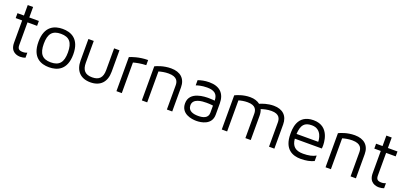

<svg xmlns="http://www.w3.org/2000/svg" viewBox="20 -1531 5134 2429"><g transform="rotate(20 2586.5 -316.0)"><path d="M183 -433H312V-499H183V-640H111V-499H24V-433H111V-133C111 -5 205 8 246 8C271 8 293 3 312 -4V-72C297 -65 279 -60 255 -60C202 -60 183 -79 183 -129V-433Z M631 -508C524 -508 397 -463 397 -250C397 -37 524 8 631 8C738 8 866 -37 866 -250C866 -463 738 -508 631 -508ZM631 -58C518 -58 469 -116 469 -250C469 -384 518 -442 631 -442C745 -442 794 -384 794 -250C794 -116 745 -58 631 -58Z M1325 -499V-206C1325 -105 1281 -59 1188 -59C1094 -59 1051 -105 1051 -206V-499H979V-210C979 -71 1055 8 1188 8C1321 8 1397 -71 1397 -210V-499H1325Z M1780 -438V-507C1660 -507 1564 -470 1538 -459V0H1610V-412C1651 -423 1711 -436 1780 -438Z M2091 -508C1987 -508 1904 -471 1880 -459V0H1952V-416C1986 -426 2032 -436 2083 -436C2203 -436 2217 -372 2217 -325V0H2289V-325C2289 -441 2217 -508 2091 -508Z M2605 -508C2543 -508 2492 -495 2455 -482V-412C2474 -419 2529 -436 2601 -436C2691 -436 2747 -406 2747 -312C2747 -312 2712 -317 2667 -317C2621 -317 2406 -318 2406 -153C2406 -12 2550 8 2615 8C2680 8 2820 -12 2820 -150V-300C2820 -436 2745 -508 2605 -508ZM2748 -150C2748 -74 2677 -59 2615 -59C2553 -59 2478 -74 2478 -153C2478 -245 2599 -252 2659 -252C2715 -252 2748 -246 2748 -246C2748 -246 2748 -227 2748 -150Z M3473 -508C3391 -508 3323 -482 3288 -467C3256 -493 3211 -508 3156 -508C3060 -508 2982 -473 2956 -460V0H3028V-418C3060 -428 3102 -436 3147 -436C3261 -436 3274 -373 3274 -325V0H3346V-325C3346 -358 3341 -386 3330 -411C3363 -422 3412 -436 3468 -436C3579 -436 3592 -372 3592 -325V0H3664V-325C3664 -441 3594 -508 3473 -508Z M4010 -508C3783 -508 3791 -296 3791 -243C3791 -35 3915 8 4019 8C4090 8 4149 -4 4197 -27V-101C4155 -76 4099 -64 4026 -64C3923 -64 3873 -107 3864 -207H4228C4228 -207 4230 -223 4230 -242C4230 -261 4237 -508 4010 -508ZM3864 -271C3871 -394 3912 -440 4010 -440C4148 -440 4156 -295 4156 -271H3864Z M4564 -508C4460 -508 4377 -471 4353 -459V0H4425V-416C4459 -426 4505 -436 4556 -436C4676 -436 4690 -372 4690 -325V0H4762V-325C4762 -441 4690 -508 4564 -508Z M5011 -433H5140V-499H5011V-640H4939V-499H4852V-433H4939V-133C4939 -5 5033 8 5074 8C5099 8 5121 3 5140 -4V-72C5125 -65 5107 -60 5083 -60C5030 -60 5011 -79 5011 -129V-433Z"/></g></svg>

Font: Maven Pro
Style: Regular
Weight: 400
Designer: Joe Prince
Foundry: Joe Prince
Version: Version 1.003